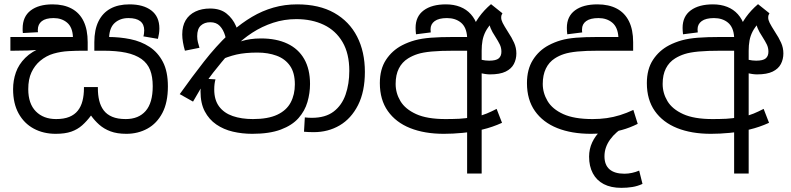

<svg xmlns="http://www.w3.org/2000/svg" viewBox="-20 -633 3805 924"><path d="M588 11Q543 11 511.5 -1Q480 -13 457.5 -33Q435 -53 418 -77Q398 -50 375.5 -30Q353 -10 323 0.5Q293 11 248 11Q189 11 142.5 -14Q96 -39 69.5 -87Q43 -135 43 -204Q43 -246 56.5 -284.5Q70 -323 101.5 -354.5Q133 -386 185 -406L187 -397Q153 -391 116 -390Q79 -389 50 -389H30V-455H331Q329 -502 303 -524Q277 -546 238 -546Q200 -546 181 -531Q162 -516 162 -489Q162 -487 162 -484Q162 -481 163 -478L90 -474Q89 -479 89 -485.5Q89 -492 89 -496Q89 -553 127.5 -582.5Q166 -612 233 -612Q287 -612 325 -591.5Q363 -571 382.5 -530.5Q402 -490 402 -430V-389H382Q347 -389 310 -387Q273 -385 238 -375Q203 -365 173 -340Q147 -318 131.5 -285Q116 -252 116 -204Q116 -134 152.5 -97Q189 -60 250 -60Q288 -60 313.5 -70.5Q339 -81 354.5 -100.5Q370 -120 377 -147.5Q384 -175 384 -208V-214H451V-208Q451 -176 457.5 -149Q464 -122 479 -102Q494 -82 520 -71Q546 -60 585 -60Q647 -60 681 -99Q715 -138 715 -218Q715 -264 702.5 -296Q690 -328 661 -349Q631 -370 586 -379.5Q541 -389 475 -389H434V-430Q434 -490 454 -530.5Q474 -571 511.5 -591.5Q549 -612 603 -612Q670 -612 708.5 -582.5Q747 -553 747 -496Q747 -483 745 -470.5Q743 -458 740 -446L670 -458Q672 -463 673 -472.5Q674 -482 674 -487Q674 -516 655 -531Q636 -546 598 -546Q559 -546 533 -523.5Q507 -501 505 -452L486 -455H501Q556 -455 607.5 -444.5Q659 -434 699.5 -407.5Q740 -381 764 -335Q788 -289 788 -217Q788 -140 761.5 -89.5Q735 -39 689.5 -14Q644 11 588 11Z M1194 11Q1145 11 1100.5 0.5Q1056 -10 1021 -34Q986 -58 965.5 -97Q945 -136 945 -193Q945 -204 946.5 -220.5Q948 -237 954 -255L1017 -251Q1014 -241 1012.5 -228.5Q1011 -216 1011 -202Q1011 -152 1034.5 -120.5Q1058 -89 1100 -74.5Q1142 -60 1197 -60Q1270 -60 1314.5 -81Q1359 -102 1379 -140Q1399 -178 1399 -227Q1399 -283 1375.5 -316.5Q1352 -350 1311 -365Q1270 -380 1219 -380Q1160 -380 1118 -370.5Q1076 -361 1026 -338L1113 -424Q1126 -430 1144 -435.5Q1162 -441 1185 -444.5Q1208 -448 1236 -448Q1310 -448 1363 -423Q1416 -398 1444 -349Q1472 -300 1472 -229Q1472 -185 1459.5 -142Q1447 -99 1416.5 -64.5Q1386 -30 1331.5 -9.5Q1277 11 1194 11ZM1490 3Q1477 3 1465.5 2.5Q1454 2 1443 1L1447 -68Q1453 -67 1464 -66.5Q1475 -66 1481 -66Q1546 -66 1585.5 -96Q1625 -126 1643 -177.5Q1661 -229 1661 -292Q1661 -375 1628.5 -430.5Q1596 -486 1538.5 -513.5Q1481 -541 1406 -541Q1348 -541 1294.5 -523.5Q1241 -506 1194 -475.5Q1147 -445 1108 -405L1095 -391Q1069 -361 1047 -334.5Q1025 -308 1005.5 -283Q986 -258 966 -230L954 -221L909 -144L845 -180Q904 -263 961.5 -336.5Q1019 -410 1080 -468L1098 -483Q1144 -523 1193 -552Q1242 -581 1296 -596.5Q1350 -612 1410 -612Q1516 -612 1588.5 -571Q1661 -530 1698.5 -457Q1736 -384 1736 -287Q1736 -192 1703 -127Q1670 -62 1614.5 -29.5Q1559 3 1490 3ZM991 -592Q1040 -592 1070 -568Q1100 -544 1115.5 -508Q1131 -472 1134 -434L1076 -398Q1072 -432 1063.5 -461Q1055 -490 1038 -508Q1021 -526 992 -526Q964 -526 946.5 -510Q929 -494 929 -459Q929 -443 932.5 -429.5Q936 -416 940 -403L870 -389Q864 -409 860.5 -429.5Q857 -450 857 -467Q857 -508 873.5 -535.5Q890 -563 920.5 -577.5Q951 -592 991 -592Z M2116 11Q2023 11 1954 -16.5Q1885 -44 1846.5 -98.5Q1808 -153 1808 -233Q1808 -300 1837.5 -345Q1867 -390 1915 -415Q1944 -430 1976.5 -439Q2009 -448 2053.5 -451.5Q2098 -455 2161 -455H2228Q2225 -502 2198.5 -524Q2172 -546 2131 -546Q2092 -546 2072 -531.5Q2052 -517 2052 -492Q2052 -488 2052.5 -484Q2053 -480 2053 -477L1982 -468Q1981 -477 1980.5 -485Q1980 -493 1980 -499Q1980 -554 2019 -583Q2058 -612 2126 -612Q2164 -612 2194.5 -600Q2225 -588 2246 -564.5Q2267 -541 2278 -507.5Q2289 -474 2289 -430V-389H2168Q2098 -389 2056.5 -385Q2015 -381 1990 -373Q1965 -365 1944 -352Q1915 -334 1899.5 -303.5Q1884 -273 1884 -229Q1884 -185 1907 -146.5Q1930 -108 1982.5 -84Q2035 -60 2124 -60Q2159 -60 2191 -61.5Q2223 -63 2254 -70L2274 -72Q2299 -77 2322 -86.5Q2345 -96 2370 -109L2396 -42Q2350 -21 2301.5 -9.5Q2253 2 2206 6.5Q2159 11 2116 11ZM2228 202V-393Q2233 -439 2247 -478Q2261 -517 2285 -550.5Q2309 -584 2343 -613L2398 -569Q2384 -558 2372 -547Q2360 -536 2350 -526Q2328 -503 2317 -481.5Q2306 -460 2302 -437.5Q2298 -415 2298 -389V202ZM2338 -275Q2316 -275 2286 -283Q2256 -291 2235 -310L2250 -366Q2276 -350 2296 -345.5Q2316 -341 2334 -341Q2367 -341 2380 -352Q2393 -363 2393 -384Q2393 -403 2385.5 -418.5Q2378 -434 2364 -456Q2348 -480 2341 -497.5Q2334 -515 2334 -536L2398 -569Q2395 -564 2393.5 -560Q2392 -556 2392 -548Q2392 -537 2399 -523Q2406 -509 2425 -479Q2443 -452 2454 -427.5Q2465 -403 2465 -376Q2465 -348 2453 -325Q2441 -302 2413.5 -288.5Q2386 -275 2338 -275Z M2824 11Q2731 11 2662 -16.5Q2593 -44 2554.5 -98.5Q2516 -153 2516 -233Q2516 -299 2544.5 -344.5Q2573 -390 2620 -415Q2648 -430 2679 -439Q2710 -448 2752.5 -451.5Q2795 -455 2856 -455H2956Q2953 -502 2926.5 -524Q2900 -546 2860 -546Q2821 -546 2801 -531.5Q2781 -517 2781 -492Q2781 -488 2781 -484Q2781 -480 2782 -477L2710 -468Q2709 -476 2708.5 -483.5Q2708 -491 2708 -499Q2708 -554 2747 -583Q2786 -612 2855 -612Q2910 -612 2948.5 -591.5Q2987 -571 3007 -530.5Q3027 -490 3027 -430V-389H2864Q2798 -389 2758.5 -385Q2719 -381 2694.5 -373Q2670 -365 2650 -352Q2622 -334 2607 -303Q2592 -272 2592 -229Q2592 -186 2615 -147Q2638 -108 2690.5 -84Q2743 -60 2832 -60Q2867 -60 2899.5 -64.5Q2932 -69 2964 -79Q2996 -89 3028 -104L3049 -37Q3011 -18 2972.5 -7.5Q2934 3 2896.5 7Q2859 11 2824 11ZM2970 271Q2920 271 2885.5 253Q2851 235 2833 201Q2815 167 2815 121Q2815 84 2830 52Q2845 20 2873.5 -7.5Q2902 -35 2940 -56L2975 -69L2993 -28Q2944 0 2916.5 38Q2889 76 2889 119Q2889 161 2913.5 182Q2938 203 2985 203Q3003 203 3021.5 199Q3040 195 3056 188L3072 252Q3048 263 3023 267Q2998 271 2970 271Z M3401 11Q3308 11 3239 -16.5Q3170 -44 3131.5 -98.5Q3093 -153 3093 -233Q3093 -300 3122.5 -345Q3152 -390 3200 -415Q3229 -430 3261.5 -439Q3294 -448 3338.5 -451.5Q3383 -455 3446 -455H3513Q3510 -502 3483.5 -524Q3457 -546 3416 -546Q3377 -546 3357 -531.5Q3337 -517 3337 -492Q3337 -488 3337.5 -484Q3338 -480 3338 -477L3267 -468Q3266 -477 3265.5 -485Q3265 -493 3265 -499Q3265 -554 3304 -583Q3343 -612 3411 -612Q3449 -612 3479.5 -600Q3510 -588 3531 -564.5Q3552 -541 3563 -507.5Q3574 -474 3574 -430V-389H3453Q3383 -389 3341.5 -385Q3300 -381 3275 -373Q3250 -365 3229 -352Q3200 -334 3184.5 -303.5Q3169 -273 3169 -229Q3169 -185 3192 -146.5Q3215 -108 3267.5 -84Q3320 -60 3409 -60Q3444 -60 3476 -61.5Q3508 -63 3539 -70L3559 -72Q3584 -77 3607 -86.5Q3630 -96 3655 -109L3681 -42Q3635 -21 3586.5 -9.5Q3538 2 3491 6.5Q3444 11 3401 11ZM3513 202V-393Q3518 -439 3532 -478Q3546 -517 3570 -550.5Q3594 -584 3628 -613L3683 -569Q3669 -558 3657 -547Q3645 -536 3635 -526Q3613 -503 3602 -481.5Q3591 -460 3587 -437.5Q3583 -415 3583 -389V202ZM3623 -275Q3601 -275 3571 -283Q3541 -291 3520 -310L3535 -366Q3561 -350 3581 -345.5Q3601 -341 3619 -341Q3652 -341 3665 -352Q3678 -363 3678 -384Q3678 -403 3670.5 -418.5Q3663 -434 3649 -456Q3633 -480 3626 -497.5Q3619 -515 3619 -536L3683 -569Q3680 -564 3678.5 -560Q3677 -556 3677 -548Q3677 -537 3684 -523Q3691 -509 3710 -479Q3728 -452 3739 -427.5Q3750 -403 3750 -376Q3750 -348 3738 -325Q3726 -302 3698.5 -288.5Q3671 -275 3623 -275Z"/></svg>

Font: lsinhala05
Style: Book
Weight: 400
Designer: Jelle Bosma - Monotype Design Team
Foundry: Monotype Imaging Inc.
Version: Version 2.003